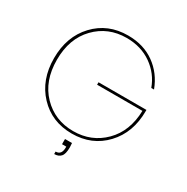

<svg xmlns="http://www.w3.org/2000/svg" viewBox="-196 -876 1184 1218"><g transform="rotate(30 396.0 -267.0)"><path d="M377 59H428Q430 77 430 90Q430 139 413 157.5Q396 176 365 176V158Q408 158 408 104V97H377ZM396 -710Q510 -710 591 -652Q672 -594 709 -495H689Q657 -583 579.5 -637.5Q502 -692 396 -692Q261 -692 171 -599Q81 -506 81 -351Q81 -196 171 -103Q261 -10 396 -10Q529 -10 619 -100Q709 -190 713 -341H381V-359H732V-351Q732 -193 637.5 -92.5Q543 8 396 8Q249 8 154.5 -92.5Q60 -193 60 -351Q60 -509 154.5 -609.5Q249 -710 396 -710Z"/></g></svg>

Font: SVN-Poppins Thin
Style: Regular
Weight: 100
Designer: Ninad Kale (Devanagari), Jonny Pinhorn (Latin)
Foundry: Indian Type Foundry
Version: Version 3.002 2017